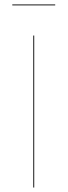

<svg xmlns="http://www.w3.org/2000/svg" viewBox="-20 -839 303 859"><path d="M133 0H129V-680H133ZM35 -815V-819H227V-815Z"/></svg>

Font: FiraGO Four
Style: Regular
Weight: 100
Designer: bBox Type
Foundry: bBox Type GmbH
Version: Version 1.001